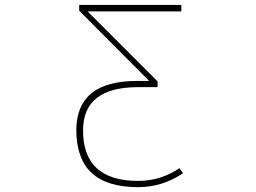

<svg xmlns="http://www.w3.org/2000/svg" viewBox="-20 -773 1040 780"><path d="M541 -12.7Q415 -12.7 352.5 -70.3Q321.3 -98.6 306.6 -141.6Q290 -185.5 290 -243.2Q290 -293.9 305.7 -332Q321.3 -369.1 351.6 -394.5Q414.1 -444.3 538.1 -444.3H585.9L301.8 -729.5V-752.9H716.8V-726.6H335.9L620.1 -442.4V-418.9H538.1Q317.4 -418 317.4 -243.2Q317.4 -38.1 541 -38.1Q632.8 -38.1 709 -89.8L723.6 -69.3Q639.6 -12.7 541 -12.7Z"/></svg>

Font: Mgen+ 1m thin
Style: Regular
Weight: 100
Designer: [Source Han Sans]
Ryoko NISHIZUKA  (kana & ideographs); Paul D. Hunt (Latin, Greek & Cyrillic); Wenlong ZHANG  (bopomofo
Version: Version 1.059.20150602